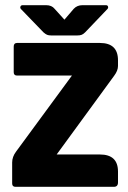

<svg xmlns="http://www.w3.org/2000/svg" viewBox="-20 -722 493 742"><path d="M229 -646 265 -688Q278 -702 299 -702H389Q396 -702 397.5 -696.5Q399 -691 395 -687L309 -597Q302 -590 295.5 -587.5Q289 -585 279 -585H178Q168 -585 162 -587.5Q156 -590 148 -597L61 -687Q57 -691 59 -696.5Q61 -702 68 -702H158Q180 -702 191 -688ZM199 -125H366Q436 -125 436 -59V-17Q436 0 420 0H40Q27 0 27 -13V-94Q27 -116 42 -136L258 -430H46Q33 -430 33 -443V-542Q33 -556 46 -556H366Q436 -556 436 -489V-467Q436 -449 421 -429Z"/></svg>

Font: Zain Black
Style: Regular
Weight: 900
Designer: Zain,Boutros
Foundry: Mobile Telecommunications Company (Zain), 2024
Version: Version 1.50; ttfautohint (v1.8.4)